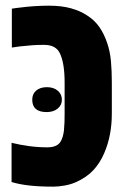

<svg xmlns="http://www.w3.org/2000/svg" viewBox="-20 -660 453 689"><path d="M171.4 9.8Q121.1 9.8 84.7 5.6Q48.3 1.5 21.5 -6.8V-147.5Q51.8 -140.1 84.5 -135.7Q117.2 -131.3 149.9 -131.3Q186.5 -131.3 198.2 -153.3Q206.5 -167.5 209.5 -191.9Q210.9 -205.6 211.4 -220.9Q211.9 -236.3 211.9 -252.4V-363.8Q211.9 -433.6 194.8 -468.8Q180.7 -499 138.2 -499Q115.7 -499 98.1 -497.8Q80.6 -496.6 53.2 -493.7Q46.4 -493.2 38.6 -491.7Q30.8 -490.2 22.5 -489.3V-628.9Q29.8 -629.9 37.1 -631.1Q44.4 -632.3 51.8 -632.8Q77.6 -636.2 103.3 -637.9Q128.9 -639.6 155.3 -639.6Q201.7 -639.6 235.1 -630.1Q268.6 -620.6 292 -605Q319.3 -587.9 336.7 -562.7Q354 -537.6 364.7 -505.4Q375 -475.6 378.2 -439.9Q381.3 -404.3 381.3 -363.8V-252.4Q381.3 -173.3 354 -110.4Q338.9 -75.2 315.2 -49.6Q291.5 -23.9 252.4 -6.3Q233.9 2 211.4 5.9Q189 9.8 171.4 9.8ZM147.5 -257.8Q95.7 -257.8 95.7 -302.2Q95.7 -323.2 110.1 -335.2Q124.5 -347.2 148.4 -347.2Q172.4 -347.2 187.3 -334.5Q202.1 -321.8 202.1 -302.2Q202.1 -282.7 187 -270.3Q171.9 -257.8 147.5 -257.8Z"/></svg>

Font: Open Sans Condensed ExtraBold
Style: Regular
Weight: 800
Width: 3
Designer: Monotype Design Team
Foundry: Monotype Imaging Inc.
Version: Version 3.000; ttfautohint (v1.8.4)